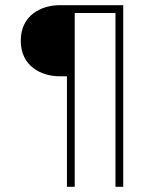

<svg xmlns="http://www.w3.org/2000/svg" viewBox="-20 -720 555 740"><path d="M455 -700H210C140 -700 60 -662 60 -563C60 -464 140 -426 210 -426H238V0H268V-670H425V0H455Z"/></svg>

Font: Space Cowgirl Thin
Style: Regular
Weight: 100
Designer: Valery Marier
Foundry: Valery Marier
Version: Version 1.000;hotconv 1.0.109;makeotfexe 2.5.65596